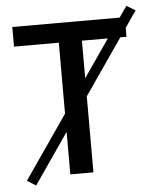

<svg xmlns="http://www.w3.org/2000/svg" viewBox="-53 -748 669 828"><g transform="rotate(-5 281.5 -334.0)"><path d="M70 35 32 11 525 -703 563 -680ZM221 0V-570H27V-655H514V-570H321V0Z"/></g></svg>

Font: Source Sans 3 Medium
Style: Regular
Weight: 500
Designer: Paul D. Hunt
Foundry: Adobe
Version: Version 3.052;hotconv 1.1.0;makeotfexe 2.6.0